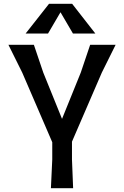

<svg xmlns="http://www.w3.org/2000/svg" viewBox="-20 -984 648 1003"><path d="M356 -244V-151L362 -1H246L253 -151V-241L96 -605L24 -750H157L206 -605L304 -363L402 -605L451 -750H584L512 -605ZM361 -809 296 -920 231 -809H114L236 -964H357L478 -809Z"/></svg>

Font: Farro
Style: Regular
Weight: 400
Designer: Aceler Chua
Foundry: Grayscale Limited
Version: Version 1.101